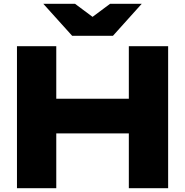

<svg xmlns="http://www.w3.org/2000/svg" viewBox="-20 -994 978 1014"><path d="M69.6 -750H277.2V0H69.6ZM660.4 -750H868V0H660.4ZM185.6 -472.6H746.2V-289.4H185.6ZM576.6 -805H361L208.8 -973.8H376.4L516 -869.8H421.6L561.2 -973.8H728.4Z"/></svg>

Font: Unbounded
Style: Regular
Weight: 400
Designer: Luke Prowse, Jean-Baptiste Morizot, Fátima Lázaro, Florian Runge
Foundry: NaN
Version: Version 1.701;gftools[0.9.28.dev5+ged2979d]